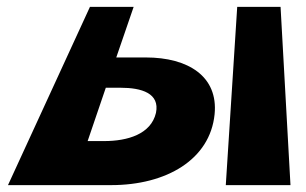

<svg xmlns="http://www.w3.org/2000/svg" viewBox="-20 -539 890 558"><path d="M824.2 -1H636.2L669.4 -519H795.4ZM303.2 -1C463.2 -1 590.5 -75 603.7 -207C614.5 -317 526.9 -372 403.9 -372H317.9L368.4 -519H241.4L3.2 -1ZM330.5 -284C391.5 -284 445 -268 433.3 -211C418.8 -149 350.7 -129 282.7 -129H234.7L287.5 -284Z"/></svg>

Font: Hussar Milosc
Style: Obl
Weight: 700
Foundry: Cannot Into Space Fonts
Version: Version 1.02